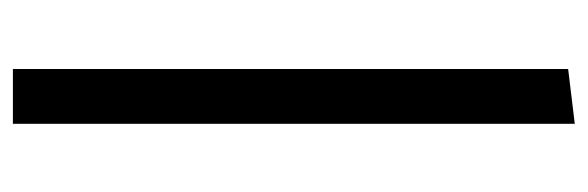

<svg xmlns="http://www.w3.org/2000/svg" viewBox="-327 -443 912 298"><g transform="rotate(-90 129.0 -294.0)"><path d="M85.9 142.1V-730H170.9V131.8Z"/></g></svg>

Font: Arima Madurai Medium
Style: Regular
Weight: 500
Designer: Joana Correia and Natanael Gama
Foundry: NDISCOVER
Version: Version 1.019;PS 001.019;hotconv 1.0.88;makeotf.lib2.5.64775